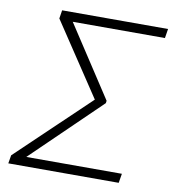

<svg xmlns="http://www.w3.org/2000/svg" viewBox="-81 -794 787 866"><g transform="rotate(10 312.5 -361.0)"><path d="M527.3 -42.6 520.2 0H14.6L21 -38L349.1 -350.9L127.8 -683.6L133.9 -721.9H619L612.2 -679.3H190L402.3 -354.8L400.6 -343.8L89.5 -42.6Z"/></g></svg>

Font: Inter P Extra Light
Style: Italic
Weight: 200
Italic angle: 9.39999°
Designer: Rasmus Andersson
Foundry: rsms
Version: Version 3.018;git-588b23468